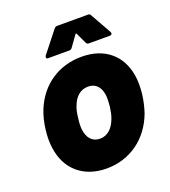

<svg xmlns="http://www.w3.org/2000/svg" viewBox="-131 -796 798 900"><g transform="rotate(-20 268.5 -346.0)"><path d="M165 -572H271C277 -572 282 -574 286 -580L324 -633C327 -637 329 -637 331 -633L356 -580C359 -574 363 -572 369 -572H474C483 -572 487 -579 483 -587L424 -692C422 -697 418 -700 412 -700H257C251 -700 246 -697 242 -692L159 -587C154 -579 157 -572 165 -572ZM248 8C367 8 461 -63 502 -174C511 -201 518 -230 522 -262C526 -296 526 -329 521 -358C504 -460 430 -525 315 -525C198 -525 107 -461 64 -357C52 -328 44 -295 40 -260C36 -228 36 -197 40 -170C54 -62 131 8 248 8ZM266 -134C227 -134 205 -162 200 -203C198 -220 199 -240 202 -260C204 -281 208 -302 215 -318C229 -357 257 -383 295 -383C334 -383 355 -358 361 -318C363 -302 362 -282 360 -260C357 -240 354 -220 347 -203C332 -162 305 -134 266 -134Z"/></g></svg>

Font: Barlow ExtraBold
Style: Italic
Weight: 800
Italic angle: -7°
Designer: Jeremy Tribby
Foundry: Tribby Type
Version: Version 1.422;hotconv 1.0.109;makeotfexe 2.5.65596